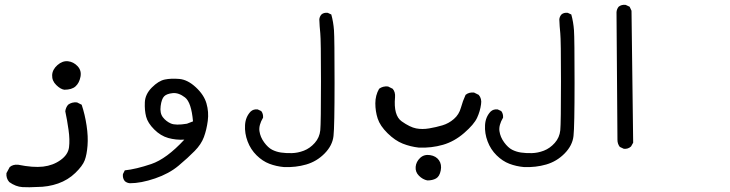

<svg xmlns="http://www.w3.org/2000/svg" viewBox="-20 -451 3040 800"><path d="M133.8 328.1Q101.6 330.1 73.7 328.6Q45.9 327.1 18.6 307.6Q4.9 292 6.8 270.5L20.5 245.1Q34.2 233.4 55.7 235.4Q118.2 248 159.7 243.2Q201.2 238.3 232.4 215.8Q263.7 193.4 267.6 162.6Q271.5 131.8 265.6 90.3Q259.8 48.8 252 12.7Q253.9 -2.9 263.7 -14.6Q279.3 -26.4 300.8 -24.4L320.3 -14.6Q334 26.4 340.8 72.3Q347.7 118.2 344.7 155.8Q341.8 193.4 333 216.8Q324.2 240.2 293.9 269.5Q263.7 298.8 222.2 313.5Q180.7 328.1 133.8 328.1ZM248 -77.1Q232.4 -79.1 214.4 -96.7Q196.3 -114.3 197.3 -137.7Q198.2 -161.1 219.2 -179.7Q240.2 -198.2 263.2 -195.8Q286.1 -193.4 303.2 -175.3Q320.3 -157.2 315.4 -131.3Q310.5 -105.5 294.9 -91.3Q279.3 -77.1 248 -77.1Z M521.5 312.5Q508.8 311.5 500 303.7Q490.2 292 492.2 274.4L500 258.8Q546.9 253.9 610.4 232.4Q673.8 210.9 748 130.9Q712.9 132.8 681.2 124Q649.4 115.2 622.6 88.4Q595.7 61.5 588.9 35.2Q582 8.8 583.5 -24.9Q585 -58.6 612.8 -86.4Q640.6 -114.3 666.5 -119.6Q692.4 -125 727.1 -122.1Q761.7 -119.1 795.9 -87.4Q830.1 -55.7 840.3 -20Q850.6 15.6 845.7 52.7Q840.8 89.8 829.6 120.1Q818.4 150.4 791 178.2Q763.7 206.1 724.1 239.3Q684.6 272.5 626 292.5Q567.4 312.5 521.5 312.5ZM758.8 64.5 784.2 54.7Q777.3 -24.4 751 -44.9Q724.6 -65.4 699.7 -63Q674.8 -60.5 664.1 -49.8Q653.3 -39.1 649.4 -9.3Q645.5 20.5 658.7 37.6Q671.9 54.7 691.9 63.5Q711.9 72.3 758.8 64.5Z M1163.1 245.1Q1130.9 242.2 1102.5 231.4Q1074.2 220.7 1049.3 196.3Q1024.4 171.9 1011.7 138.2Q999 104.5 1001 70.3Q1002.9 36.1 1024.4 13.7Q1036.1 2.9 1053.7 4.9L1068.4 11.7Q1077.1 22.5 1076.2 39.1Q1057.6 70.3 1061 95.2Q1064.5 120.1 1080.6 142.1Q1096.7 164.1 1113.8 172.9Q1130.9 181.6 1150.9 184.6Q1170.9 187.5 1195.8 187Q1220.7 186.5 1246.1 176.8Q1271.5 167 1291.5 144.5Q1311.5 122.1 1314.5 91.8Q1317.4 61.5 1317.4 -111.3Q1317.4 -284.2 1314.5 -312.5Q1311.5 -340.8 1310.5 -370.1Q1311.5 -381.8 1319.3 -390.6Q1329.1 -399.4 1345.7 -397.5L1360.4 -390.6Q1369.1 -359.4 1371.6 -324.7Q1374 -290 1374 -106.9Q1374 76.2 1369.6 115.7Q1365.2 155.3 1332.5 188.5Q1299.8 221.7 1255.9 234.4Q1211.9 247.1 1163.1 245.1Z M1760.7 300.8Q1741.2 296.9 1725.6 281.2Q1710 265.6 1711.9 244.1Q1713.9 222.7 1730.5 207Q1747.1 191.4 1772 195.3Q1796.9 199.2 1809.1 216.8Q1821.3 234.4 1816.4 259.3Q1811.5 284.2 1796.9 292.5Q1782.2 300.8 1760.7 300.8ZM1725.6 164.1Q1690.4 160.2 1658.2 147.5Q1626 134.8 1594.7 104Q1563.5 73.2 1553.7 43Q1543.9 12.7 1543.9 -20.5Q1543.9 -53.7 1559.6 -81.1Q1575.2 -92.8 1596.7 -90.8L1616.2 -81.1Q1627.9 -67.4 1626 -45.9Q1619.1 30.3 1653.8 54.7Q1688.5 79.1 1713.9 84Q1739.3 88.9 1768.1 84Q1796.9 79.1 1823.2 71.3Q1849.6 63.5 1871.1 44.9Q1892.6 26.4 1900.4 -2Q1908.2 -30.3 1919.9 -55.7Q1933.6 -67.4 1955.1 -65.4L1974.6 -55.7Q1988.3 -40 1984.4 -16.6Q1980.5 12.7 1967.8 40Q1955.1 67.4 1914.1 103Q1873 138.7 1825.7 152.3Q1778.3 166 1725.6 164.1Z M2163.1 245.1Q2130.9 242.2 2102.5 231.4Q2074.2 220.7 2049.3 196.3Q2024.4 171.9 2011.7 138.2Q1999 104.5 2001 70.3Q2002.9 36.1 2024.4 13.7Q2036.1 2.9 2053.7 4.9L2068.4 11.7Q2077.1 22.5 2076.2 39.1Q2057.6 70.3 2061 95.2Q2064.5 120.1 2080.6 142.1Q2096.7 164.1 2113.8 172.9Q2130.9 181.6 2150.9 184.6Q2170.9 187.5 2195.8 187Q2220.7 186.5 2246.1 176.8Q2271.5 167 2291.5 144.5Q2311.5 122.1 2314.5 91.8Q2317.4 61.5 2317.4 -111.3Q2317.4 -284.2 2314.5 -312.5Q2311.5 -340.8 2310.5 -370.1Q2311.5 -381.8 2319.3 -390.6Q2329.1 -399.4 2345.7 -397.5L2360.4 -390.6Q2369.1 -359.4 2371.6 -324.7Q2374 -290 2374 -106.9Q2374 76.2 2369.6 115.7Q2365.2 155.3 2332.5 188.5Q2299.8 221.7 2255.9 234.4Q2211.9 247.1 2163.1 245.1Z M2579.1 168.9 2562.5 161.1Q2552.7 148.4 2552.7 131.8L2548.8 -400.4Q2549.8 -413.1 2557.6 -422.9Q2569.3 -432.6 2586.9 -430.7L2603.5 -422.9L2611.3 -406.2L2618.2 143.6L2609.4 159.2Q2596.7 170.9 2579.1 168.9Z"/></svg>

Font: JasonHandwriting4
Style: Regular
Weight: 400
Version: Version 1.01.21